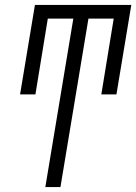

<svg xmlns="http://www.w3.org/2000/svg" viewBox="-20 -755 550 775"><path d="M163 0 276 -680H173L123 -374H61L121 -735H510L450 -374H389L439 -680H337L224 0Z"/></svg>

Font: Iosevka SS04 Light
Style: Italic
Weight: 300
Italic angle: -9°
Monospace: yes
Designer: Belleve Invis
Foundry: Belleve Invis
Version: Version 19.0.0; ttfautohint (v1.8.4)